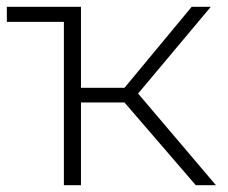

<svg xmlns="http://www.w3.org/2000/svg" viewBox="-21 -542 667 562"><path d="M-1 -478V-522H216V-478ZM552 0 327 -261 369 -285 611 0ZM166 0V-522H216V0ZM200 -242V-285H364V-242ZM373 -256 326 -264 540 -522H596Z"/></svg>

Font: MOST Montserrat Light
Style: Regular
Weight: 300
Designer: Julieta Ulanovsky
Foundry: Julieta Ulanovsky
Version: Version 8.000;March 11, 2024;FontCreator 15.0.0.2926 64-bit